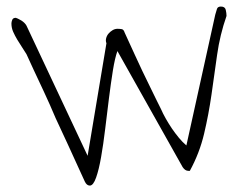

<svg xmlns="http://www.w3.org/2000/svg" viewBox="-20 -577 759 598"><path d="M244.1 -11.7Q237.3 -26.4 223.1 -57.6Q209 -88.9 191.4 -127L153.3 -209Q134.8 -252.9 116.7 -291.5Q98.6 -330.1 84 -361.3Q69.3 -392.6 62.5 -408.2Q56.6 -418 48.8 -429.7Q41 -441.4 33.7 -453.6Q26.4 -465.8 21 -478Q15.6 -490.2 15.6 -503.9Q15.6 -508.8 18.1 -515.1Q20.5 -521.5 29.3 -521.5Q30.3 -521.5 35.6 -519Q41 -516.6 46.4 -513.2Q51.8 -509.8 56.2 -505.4Q60.5 -501 62.5 -497.1L252.9 -91.8L311.5 -442.4Q308.6 -449.2 310.5 -457.5Q312.5 -465.8 317.9 -472.2Q323.2 -478.5 330.6 -482.9Q337.9 -487.3 345.7 -487.3Q352.5 -487.3 358.9 -486.3Q365.2 -485.4 368.2 -475.6Q372.1 -466.8 380.9 -447.8Q389.6 -428.7 400.4 -405.3Q411.1 -381.8 423.3 -356Q435.5 -330.1 447.3 -306.6Q459 -283.2 467.8 -264.6L481.4 -237.3Q487.3 -223.6 496.1 -208Q504.9 -192.4 515.1 -177.2Q525.4 -162.1 537.1 -147.9Q548.8 -133.8 560.5 -124L650.4 -531.2Q653.3 -542 655.8 -549.3Q658.2 -556.6 668 -556.6Q680.7 -556.6 683.1 -546.4Q685.5 -536.1 685.5 -527.3Q665 -468.8 656.2 -406.2L638.7 -282.2Q629.9 -220.7 615.7 -160.6Q601.6 -100.6 571.3 -44.9H566.4Q556.6 -44.9 548.8 -56.6L345.7 -418Q337.9 -396.5 331.5 -356.9Q325.2 -317.4 319.3 -270.5Q313.5 -223.6 307.6 -175.3Q301.8 -127 294.9 -87.9Q288.1 -48.8 279.3 -23.9Q270.5 1 259.8 1Q250 1 244.1 -11.7Z"/></svg>

Font: Waiting for the Sunrise
Style: Regular
Weight: 300
Version: Version 1.001 2001